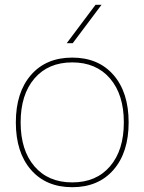

<svg xmlns="http://www.w3.org/2000/svg" viewBox="-20 -770 602 800"><path d="M283 -590H258L378 -750H403ZM109 -62.5Q46 -135 46 -260Q46 -385 109 -457.5Q172 -530 281 -530Q390 -530 453 -457.5Q516 -385 516 -260Q516 -135 453 -62.5Q390 10 281 10Q172 10 109 -62.5ZM123.5 -77Q181 -10 281 -10Q381 -10 438.5 -77Q496 -144 496 -260Q496 -376 438.5 -443Q381 -510 281 -510Q181 -510 123.5 -443Q66 -376 66 -260Q66 -144 123.5 -77Z"/></svg>

Font: Mplus 1p Thin
Style: Regular
Weight: 250
Version: Version 1.061